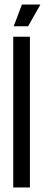

<svg xmlns="http://www.w3.org/2000/svg" viewBox="-20 -821 197 841"><path d="M38 0V-660H111V0ZM103 -706H40L76 -801H157Z"/></svg>

Font: Bricolage Grotesque 96pt Condensed Light
Style: Regular
Weight: 300
Width: 3
Designer: Mathieu Triay
Foundry: Atelier Triay
Version: Version 1.001; ttfautohint (v1.8.4.7-5d5b);gftools[0.9.33.de